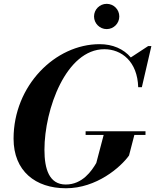

<svg xmlns="http://www.w3.org/2000/svg" viewBox="-20 -996 829 1026"><path d="M482.5 -908C482.5 -871 513 -840.5 550 -840.5C587.5 -840.5 617.5 -871 617.5 -908C617.5 -945.5 587.5 -975.5 550 -975.5C513 -975.5 482.5 -945.5 482.5 -908ZM437.5 -294.5V-275H534L494.5 -125C470 -83 420.5 -10 331.5 -10C242.5 -10 217.5 -93.5 217.5 -195.5C217.5 -412.5 333.5 -733 537.5 -733C630 -733 714.5 -667 718.5 -530H738L789 -750H772L679 -689C640.5 -734.5 582 -760 512.5 -760C274.5 -760 52.5 -538 52.5 -255C52.5 -82 169.5 10 332.5 10C495.5 10 624.5 -102 669.5 -165L698 -275H757.5V-294.5Z"/></svg>

Font: Bodoni* 11pt
Style: Bold Italic
Weight: 700
Italic angle: -13°
Version: Version 2.3